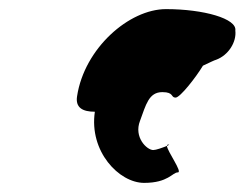

<svg xmlns="http://www.w3.org/2000/svg" viewBox="-20 -701 547 421"><path d="M149 -490C145 -465 161 -456 188 -456C175 -369 241 -300 296 -300C349 -300 358 -323 370 -323C381 -323 347 -369 346 -381C336 -377 322 -372 316 -372C302 -372 273 -400 287 -436C300 -471 306 -499 336 -499C362 -499 354 -487 365 -487C375 -487 410 -532 425 -557C440 -564 450 -569 454 -570C481 -580 499 -609 496 -634C500 -660 427 -681 344 -681C263 -681 165 -595 149 -490ZM346 -381C350 -383 353 -384 349 -384C347 -384 346 -383 346 -381Z"/></svg>

Font: Ampere
Style: SCSuCndIta
Weight: 400
Version: Version 1